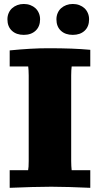

<svg xmlns="http://www.w3.org/2000/svg" viewBox="-20 -921 493 947"><path d="M177.7 -825.7Q177.7 -790.5 155.8 -769.8Q133.8 -749 97.2 -749Q60.5 -749 38.6 -769.5Q16.6 -790 16.6 -825.7Q16.6 -842.3 22.7 -856.4Q28.8 -870.6 39.6 -880.4Q50.3 -890.1 65.2 -895.8Q80.1 -901.4 97.2 -901.4Q114.7 -901.4 129.6 -895.8Q144.5 -890.1 155 -880.4Q165.5 -870.6 171.6 -856.4Q177.7 -842.3 177.7 -825.7ZM419.4 -825.7Q419.4 -790 397.5 -769.5Q375.5 -749 338.9 -749Q302.2 -749 280.3 -769.5Q258.3 -790 258.3 -825.7Q258.3 -842.3 264.4 -856.4Q270.5 -870.6 281.2 -880.4Q292 -890.1 306.9 -895.8Q321.8 -901.4 338.9 -901.4Q356.4 -901.4 371.3 -895.8Q386.2 -890.1 396.7 -880.4Q407.2 -870.6 413.3 -856.4Q419.4 -842.3 419.4 -825.7ZM232.9 0Q188.5 0 137.7 1.5Q86.9 2.9 27.8 5.4V-81.5H118.7Q121.6 -94.7 121.6 -126.5V-548.3Q121.6 -563.5 120.8 -574.7Q120.1 -585.9 119.1 -593.3H27.8V-672.4Q81.1 -677.7 127.9 -680.4Q174.8 -683.1 217.8 -683.1Q282.2 -683.1 333.3 -681.2Q384.3 -679.2 425.3 -675.3V-593.3H333.5Q332.5 -585 331.8 -573.7Q331.1 -562.5 331.1 -548.3V-126.5Q331.1 -112.8 331.8 -101.8Q332.5 -90.8 333.5 -81.5H425.3V5.4Q370.6 2.9 322.5 1.5Q274.4 0 232.9 0Z"/></svg>

Font: Tienne Black
Style: Regular
Weight: 900
Designer: vernon adams
Foundry: vernon adams
Version: Version 001.001